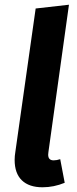

<svg xmlns="http://www.w3.org/2000/svg" viewBox="-20 -777 328 813"><path d="M185 -133 184 -122Q184 -98 207 -98Q220 -98 235 -103L254 -3Q208 16 160 16Q103 16 72.5 -13.5Q42 -43 42 -100Q42 -116 45 -134L131 -741L272 -757Z"/></svg>

Font: Fira Sans SemiBold
Style: Italic
Weight: 600
Italic angle: -8°
Designer: bBox Type GmbH & Carrois Corporate GbR & Edenspiekermann AG
Foundry: bBox Type GmbH & Carrois Corporate GbR & Edenspiekermann AG
Version: Version 4.301